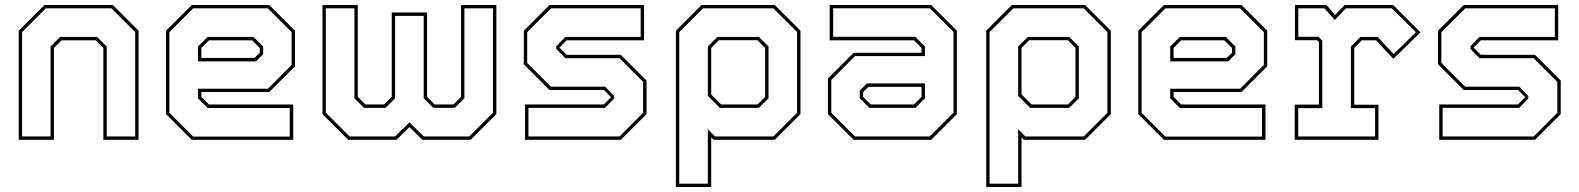

<svg xmlns="http://www.w3.org/2000/svg" viewBox="-20 -560 6326 769"><path d="M55 0V-437L158 -540H432L535 -437V0H394V-368L363.5 -398.5H226.5L196 -368V0ZM68.5 -13.5H182.5V-373.5L221 -412H369L407.5 -373.5V-13.5H521.5V-431.5L426.5 -526.5H163.5L68.5 -431.5Z M1058.5 -540 1161.5 -437V-294.5L1058.5 -191.5H786.5V-172L817 -141.5H1154.5V0H748L645 -103V-437L748 -540ZM995.5 -412 1034 -373.5V-343L1005 -314H773V-373.5L811.5 -412ZM1053 -526.5H753.5L658.5 -431.5V-108L753.5 -13H1140.5V-127.5H811.5L773 -166V-204.5H1053L1148 -300V-431.5ZM989.5 -398.5H817L786.5 -368V-328H999.5L1020.5 -349V-368Z M1271.5 -540H1413V-172L1443.5 -141.5H1518.5L1549 -172V-510H1690.5V-172L1721 -141.5H1796L1826.5 -172V-540H1968V-103L1865 0H1671.5L1620 -51L1568 0H1374.5L1271.5 -103ZM1285 -526.5V-108.5L1380 -13.5H1562.5L1620 -70L1677 -13.5H1859.5L1954.5 -108.5V-526.5H1840V-166.5L1801.5 -128H1715.5L1677 -166.5V-496.5H1562.5V-166.5L1524 -128H1438L1399.5 -166.5V-526.5Z M2083 0V-141.5H2398L2428.5 -172V-169.5L2399 -199.5H2181L2078 -302.5V-437L2181 -540H2559.5V-398.5H2249.5L2219 -368V-371L2249.5 -340.5H2466.5L2569.5 -237.5V-103L2466.5 0ZM2096.5 -13.5H2461.5L2556 -108.5V-232L2461 -327H2244L2208 -364V-374.5L2244 -412H2546V-526.5H2187L2091.5 -431.5V-308L2186.5 -213H2403.5L2439.5 -175.5V-165.5L2403.5 -128H2096.5Z M2687 189V-437L2790 -540H3083L3186 -437V-103L3083 0H2838L2828.5 -10V189ZM2700.5 175.5H2815V-42.5L2843.5 -13.5H3077.5L3172.5 -108.5V-431.5L3077.5 -526.5H2795.5L2700.5 -431.5ZM2868.5 -141.5H3014L3044.5 -172V-368L3014 -399H2859L2828.5 -368V-181.5ZM2863 -128 2815 -176V-374L2853.5 -412H3019.5L3058 -374V-166.5L3019.5 -128Z M3399 0 3296 -103V-245.5L3399 -348.5H3671V-368L3640.5 -398.5H3303V-540H3709.5L3812.5 -437V-103L3709.5 0ZM3462 -128 3423.5 -166.5V-197L3452.5 -226H3684.5V-166.5L3646 -128ZM3404.5 -13.5H3704L3799 -108.5V-432L3704 -527H3317V-412.5H3646L3684.5 -374V-335.5H3404.5L3309.5 -240V-108.5ZM3468 -141.5H3640.5L3671 -172V-212H3458L3437 -191V-172Z M3930 189V-437L4033 -540H4326L4429 -437V-103L4326 0H4081L4071.5 -10V189ZM3943.5 175.5H4058V-42.5L4086.5 -13.5H4320.5L4415.5 -108.5V-431.5L4320.5 -526.5H4038.5L3943.5 -431.5ZM4111.5 -141.5H4257L4287.5 -172V-368L4257 -399H4102L4071.5 -368V-181.5ZM4106 -128 4058 -176V-374L4096.5 -412H4262.5L4301 -374V-166.5L4262.5 -128Z M4952.5 -540 5055.5 -437V-294.5L4952.5 -191.5H4680.5V-172L4711 -141.5H5048.5V0H4642L4539 -103V-437L4642 -540ZM4889.5 -412 4928 -373.5V-343L4899 -314H4667V-373.5L4705.5 -412ZM4947 -526.5H4647.5L4552.5 -431.5V-108L4647.5 -13H5034.5V-127.5H4705.5L4667 -166V-204.5H4947L5042 -300V-431.5ZM4883.5 -398.5H4711L4680.5 -368V-328H4893.5L4914.5 -349V-368Z M5165.5 0V-141H5262.5V-391.5L5255 -399H5166.5V-540H5293L5327 -500L5365.5 -540H5560L5669.5 -430.5L5560.5 -324.5L5491.5 -398.5H5434.5L5404 -368V-140.5H5501V0ZM5179.5 -13.5H5487.5V-127H5390.5V-373.5L5429 -412H5497.5L5562 -343.5L5651 -431L5554.5 -526.5H5371L5326 -480L5284.5 -526.5H5180V-412.5H5261L5276 -397V-127H5179.5Z M5744.5 0V-141.5H6059.5L6090 -172V-169.5L6060.5 -199.5H5842.5L5739.5 -302.5V-437L5842.5 -540H6221V-398.5H5911L5880.5 -368V-371L5911 -340.5H6128L6231 -237.5V-103L6128 0ZM5758 -13.5H6123L6217.5 -108.5V-232L6122.5 -327H5905.5L5869.5 -364V-374.5L5905.5 -412H6207.5V-526.5H5848.5L5753 -431.5V-308L5848 -213H6065L6101 -175.5V-165.5L6065 -128H5758Z"/></svg>

Font: Tourney Thin Thin
Style: Regular
Weight: 250
Version: Version 1.015